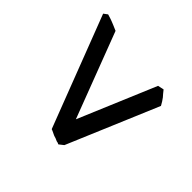

<svg xmlns="http://www.w3.org/2000/svg" viewBox="-79 -566 568 568"><g transform="rotate(-45 204.5 -282.0)"><path d="M28 -269C28 -267 27 -266 27 -264C27 -263 25 -261 25 -259L36 -245L320 -125C325 -128 329 -130 332 -132L342 -139C344 -141 347 -143 350 -146L360 -154L356 -173L114 -275L382 -377C384 -381 395 -407 397 -414L401 -427L392 -439L43 -305C42 -302 41 -301 41 -300C28 -274 37 -288 28 -269Z"/></g></svg>

Font: Temporarium
Style: Italic
Weight: 400
Italic angle: -7°
Version: Version 1.1